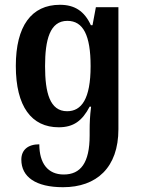

<svg xmlns="http://www.w3.org/2000/svg" viewBox="-20 -522 593 801"><path d="M243 259C383 259 474 177 474 17V-492H380L366 -417H359C332 -476 291 -502 230 -502C111 -502 46 -413 46 -247C46 -77 112 9 225 9C287 9 323 -18 354 -77H360C355 -36 354 -9 354 21V43C354 158 316 206 246 206C180 206 144 160 144 80C96 80 69 104 69 144C69 216 129 259 243 259ZM260 -58C188 -58 168 -135 168 -246C168 -356 188 -435 261 -435C327 -435 358 -375 358 -246C358 -109 320 -58 260 -58Z"/></svg>

Font: Noto Serif Armenian SemiCondensed SemiBold
Style: Regular
Weight: 600
Width: 4
Designer: Monotype Design Team
Foundry: Monotype Imaging Inc.
Version: Version 2.008